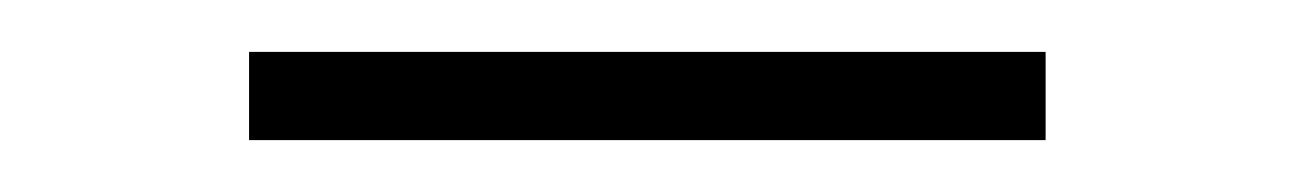

<svg xmlns="http://www.w3.org/2000/svg" viewBox="-20 -318 498 74"><path d="M383 -264V-298H76V-264Z"/></svg>

Font: RazerF5 Thin
Style: Regular
Weight: 250
Foundry: Razer Inc.
Version: Version 2